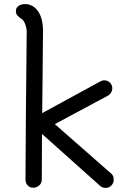

<svg xmlns="http://www.w3.org/2000/svg" viewBox="-20 -915 621 942"><path d="M526 -63Q538 -53 538 -33Q538 -17 526.5 -5Q515 7 498 7Q483 7 470 -4L186 -258L185 -35Q185 -16 172 -5Q159 6 144 6Q126 6 115.5 -5.5Q105 -17 105 -35Q105 -141 107 -348.5Q109 -556 111 -754Q112 -773 104.5 -794Q97 -815 86 -822Q72 -831 65 -839.5Q58 -848 58 -861Q58 -877 71 -886Q84 -895 102 -895Q142 -895 166.5 -860Q191 -825 191 -762Q191 -705 189 -545Q187 -423 187 -360L471 -515Q483 -521 491 -521Q508 -521 519.5 -509.5Q531 -498 531 -481Q531 -471 525.5 -461.5Q520 -452 512 -447L249 -306Z"/></svg>

Font: Tsukimi Rounded Medium
Style: Regular
Weight: 500
Designer: Takashi Funayama
Foundry: Takashi Funayama
Version: Version 1.032; ttfautohint (v1.8.3)